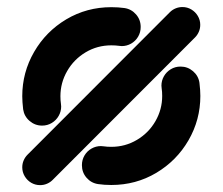

<svg xmlns="http://www.w3.org/2000/svg" viewBox="-20 -539 648 559"><path d="M44.8 -51.9Q44.8 -62.6 48.9 -72Q53 -81.5 60 -88.5L474.8 -503.7Q481.9 -510.7 491.3 -514.6Q500.7 -518.5 511.1 -518.5Q525.2 -518.5 537 -511.5Q548.9 -504.4 555.9 -492.6Q563 -480.7 563 -466.7Q563 -455.9 558.9 -446.5Q554.8 -437 547.8 -430L133.3 -15.2Q126.3 -8.1 116.9 -4.1Q107.4 0 96.7 0Q82.6 0 70.7 -7Q58.9 -14.1 51.9 -25.9Q44.8 -37.8 44.8 -51.9ZM47.4 -220.7Q44.8 -243 44.8 -258.9Q44.8 -328.1 79.3 -387.8Q113.7 -447.4 173.1 -482.8Q232.6 -518.1 304.1 -518.1Q324.4 -518.1 342.2 -515.6Q362.6 -512.6 376.1 -497Q389.6 -481.5 389.6 -460.4Q389.6 -444.8 382 -432Q374.4 -419.3 361.7 -412Q348.9 -404.8 334.4 -404.8Q331.5 -404.8 326.3 -405.6Q316.3 -407 304.1 -407Q263.3 -407 229.3 -386.7Q195.2 -366.3 175.6 -332.2Q155.9 -298.1 155.9 -258.9Q155.9 -246.3 157.4 -237Q158.1 -231.9 158.1 -228.9Q158.1 -214.4 150.9 -201.7Q143.7 -188.9 130.9 -181.1Q118.1 -173.3 102.6 -173.3Q81.9 -173.3 66.1 -186.9Q50.4 -200.4 47.4 -220.7ZM265.9 -3Q245.6 -5.9 232 -21.5Q218.5 -37 218.5 -58.1Q218.5 -73.7 226.1 -86.5Q233.7 -99.3 246.5 -106.5Q259.3 -113.7 273.7 -113.7Q276.7 -113.7 281.9 -113Q291.9 -111.5 304.1 -111.5Q344.8 -111.5 378.9 -131.9Q413 -152.2 432.6 -186.3Q452.2 -220.4 452.2 -259.6Q452.2 -272.2 450.7 -281.5Q450 -286.7 450 -289.6Q450 -304.1 457.2 -316.9Q464.4 -329.6 477.2 -337.4Q490 -345.2 505.6 -345.2Q526.3 -345.2 542 -331.7Q557.8 -318.1 560.7 -297.8Q563.3 -275.9 563.3 -259.6Q563.3 -190.4 528.9 -130.7Q494.4 -71.1 435 -35.7Q375.6 -0.4 304.1 -0.4Q283.7 -0.4 265.9 -3Z"/></svg>

Font: 26F Galaxy Sans Black
Style: Regular
Weight: 900
Designer: C₂₉H₂₅N₃O₅
Version: Version 1.100